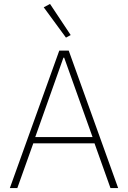

<svg xmlns="http://www.w3.org/2000/svg" viewBox="-20 -955 650 975"><path d="M315 -764 339 -777 234 -935 202 -918ZM580 0 329 -698H281L30 0H68L149 -227H460L541 0ZM450 -259H159L302 -662H306Z"/></svg>

Font: IBM Plex Arabic ExtraLight
Style: Regular
Weight: 200
Designer: Mike Abbink, Paul van der Laan, Pieter van Rosmalen, Wael Morcos, Khajak Apelian
Foundry: Bold Monday
Version: Version 1.0